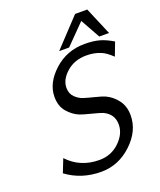

<svg xmlns="http://www.w3.org/2000/svg" viewBox="-165 -1001 936 1125"><g transform="rotate(-20 303.0 -439.0)"><path d="M54.2 -46.9 86.9 -129.9Q164.1 -46.9 283.2 -46.9Q357.4 -46.9 408.7 -96.4Q460 -146 460 -204.1Q460 -269 398.9 -297.9Q382.8 -304.7 332.5 -317.4Q282.2 -330.1 262.2 -337.9Q223.1 -354 192.1 -389.9Q161.1 -425.8 161.1 -483.9Q161.1 -569.8 241 -642.8Q320.8 -715.8 432.1 -715.8Q485.4 -715.8 523.7 -705.3Q562 -694.8 606 -668L574.2 -585Q536.1 -621.1 508.8 -631.8Q469.7 -648.9 418 -648.9Q344.7 -648.9 294.9 -605Q245.1 -561 245.1 -509.8Q245.1 -473.6 267.6 -451.4Q290 -429.2 317.1 -420.7Q344.2 -412.1 384.5 -402.1Q424.8 -392.1 443.8 -383.8Q485.8 -364.7 514.9 -325.9Q543.9 -287.1 543.9 -231Q543.9 -133.8 460.9 -55.9Q377.9 22 270 22Q147 22 54.2 -46.9ZM278.8 -727.1 440.9 -899.9H516.6L589.8 -727.1H528.8L460.9 -849.1L340.8 -727.1Z"/></g></svg>

Font: CMU Sans Serif
Style: Oblique
Weight: 500
Italic angle: -12°
Version: Version 0.7.0